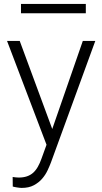

<svg xmlns="http://www.w3.org/2000/svg" viewBox="-20 -735 515 969"><path d="M243.7 -84 397.9 -528.3H460.9L237.3 84.5Q230.5 102.5 220 125Q209.5 147.5 192.6 167Q175.8 186.5 150.6 200Q125.5 213.4 89.4 213.4Q84.5 213.4 78.1 212.6Q71.8 211.9 65.4 210.9Q59.1 210 53.5 208.7Q47.9 207.5 44.4 206.5L43.9 158.2Q49.8 159.2 59.8 160.2Q69.8 161.1 74.2 161.1Q97.7 161.1 115.7 155Q133.8 148.9 147.2 137Q160.6 125 170.9 106.9Q181.2 88.9 189.5 65.4L214.8 -4.4L15.6 -528.3H79.6ZM413.1 -668H85.9V-715.3H413.1Z"/></svg>

Font: Melbourne
Style: Light
Weight: 300
Designer: Google
Version: Version 2.000980; 2014